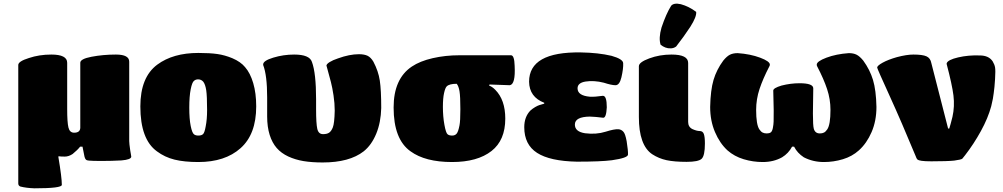

<svg xmlns="http://www.w3.org/2000/svg" viewBox="-20 -879 5498 1052"><path d="M300.8 -22.9 299.8 -19Q318.8 93.8 318.8 133.8Q318.8 152.8 168.9 152.8Q125 151.4 91.8 143.1Q80.1 138.7 80.1 126V-522.9Q80.1 -543 138.2 -561Q194.8 -580.1 261.2 -580.1Q348.1 -580.1 348.1 -535.2V-280.8Q348.1 -209 355 -180.4Q361.8 -151.9 386.2 -151.9Q418.5 -151.9 419.9 -178.2V-535.2Q419.9 -556.2 481 -567.9Q544.9 -580.1 615.2 -580.1Q688 -580.1 688 -541V-106Q688 -92.8 693.8 -53.2Q694.3 -48.8 696.8 -35.9Q699.2 -22.9 699.2 -21Q699.2 -4.4 645 0Q592.3 2.9 537.1 2.9Q485.4 2.9 467.8 1Q455.6 0.5 450.4 -4.9Q445.3 -10.3 442.9 -21L432.1 -75.2H418.9Q404.3 -56.6 377.9 -35.2Q356.4 -21 335 -21Q312 -21 300.8 -22.9Z M1066.9 8.8Q989.7 8.8 936.3 -4.4Q882.8 -17.6 839.8 -49.8Q749 -115.2 749 -295.9Q749 -456.1 841.8 -524.9Q928.2 -588.9 1066.9 -588.9Q1129.9 -588.9 1170.9 -583Q1211.9 -577.1 1252.9 -560.1Q1298.8 -540.5 1322.8 -511.2Q1351.1 -479 1367.4 -423.8Q1383.8 -368.7 1383.8 -295.9Q1383.8 -143.1 1297.9 -66.9Q1212.9 8.8 1066.9 8.8ZM1093.8 -431.2Q1083 -443.4 1067.6 -444.1Q1052.2 -444.8 1043 -436Q1032.7 -428.7 1024.9 -389.9Q1017.1 -351.1 1017.1 -289.1Q1017.1 -227.1 1024.9 -188.7Q1032.7 -150.4 1043 -143.1Q1051.3 -136.2 1066.9 -136.2Q1084.5 -136.2 1092.8 -144.5Q1101.1 -152.8 1106.9 -186Q1114.7 -224.1 1114.7 -275.9Q1114.7 -353 1109.9 -384.8Q1105 -416.5 1093.8 -431.2Z M1443.8 -241.2V-345.2Q1443.8 -466.8 1421.9 -522.9V-525.9Q1421.9 -546.4 1477.3 -563.2Q1532.7 -580.1 1591.8 -580.1Q1675.8 -580.1 1689 -540Q1711.9 -479 1711.9 -335V-280.8Q1711.9 -201.7 1718.5 -172.9Q1725.1 -144 1750 -144Q1771.5 -144 1783.4 -152.1Q1795.4 -160.2 1803.7 -181.2Q1812.5 -203.6 1814 -272.9Q1814 -313 1807.4 -356.4Q1800.8 -399.9 1793.2 -429.2Q1785.6 -458.5 1770 -515.1Q1768.6 -516.6 1768.6 -519Q1768.6 -527.8 1786.1 -538.8Q1803.7 -549.8 1832 -559.1Q1895 -582 1946.8 -582Q1975.6 -582 1993.7 -573.5Q2011.7 -564.9 2025.9 -541Q2053.2 -489.3 2061 -437.5Q2068.8 -385.7 2068.8 -287.1Q2066.9 -208 2041.3 -146Q2015.6 -84 1972.7 -49.8Q1894.5 11.2 1747.6 11.2Q1689 11.2 1643.3 3.7Q1597.7 -3.9 1559.3 -21.7Q1521 -39.6 1496.1 -68.1Q1471.2 -96.7 1457.5 -140.1Q1443.8 -183.6 1443.8 -241.2Z M2482.4 -419.9Q2441.9 -419.9 2427.7 -405.8Q2419.4 -397.5 2413.1 -369.1Q2406.7 -340.8 2406.7 -293Q2406.7 -240.7 2415 -195.3Q2423.3 -149.9 2432.6 -143.1Q2440.9 -136.2 2457.5 -136.2Q2473.6 -136.2 2482.4 -147.2Q2491.2 -158.2 2497.6 -191.9Q2502.4 -214.8 2502.4 -280.8Q2502.4 -350.1 2497.8 -378.4Q2493.2 -406.7 2482.4 -419.9ZM2661.6 -416 2660.6 -409.2Q2674.3 -406.2 2693.4 -387.2Q2748.5 -332 2748.5 -229Q2748.5 -110.8 2673.3 -51.8Q2596.2 8.8 2456.5 8.8Q2310.1 8.8 2229.5 -49.8Q2136.7 -115.2 2136.7 -290Q2136.7 -447.3 2236.3 -514.2Q2281.2 -544.4 2350.8 -560.3Q2420.4 -576.2 2497.6 -576.2H2779.8Q2798.3 -576.2 2799.8 -519Q2805.2 -417 2773.4 -412.1Q2762.7 -412.1 2725.1 -413.8Q2687.5 -415.5 2661.6 -416Z M2961.9 -311V-315.9Q2880.4 -347.2 2878.9 -431.2Q2878.9 -596.2 3162.6 -591.8Q3257.8 -590.3 3330.6 -573.2Q3394.5 -555.2 3394.5 -532.2Q3396 -503.4 3384.8 -455.1Q3374.5 -412.1 3352.5 -412.1Q3330.6 -412.1 3288.6 -425.8Q3234.9 -439.5 3187.5 -432.1Q3144.5 -424.8 3144.5 -395Q3144.5 -355 3211.9 -349.1Q3240.2 -347.7 3282.7 -354Q3304.7 -355.5 3304.7 -291Q3301.8 -232.4 3284.7 -233.9Q3242.7 -239.3 3210.9 -240.2Q3131.3 -238.8 3129.9 -198.2Q3128.4 -157.7 3185.5 -148.9Q3246.6 -141.1 3297.9 -157.2Q3345.7 -172.4 3368.7 -170.9Q3384.8 -169.4 3395.5 -157.2Q3405.8 -147 3413.6 -105Q3421.9 -52.2 3420.9 -32.2Q3420.9 -13.7 3332.5 -1Q3272.5 6.8 3140.6 6.8Q2993.2 3.9 2922.9 -41.3Q2852.5 -86.4 2852.5 -182.1Q2852.5 -238.3 2885.7 -272.9Q2898.9 -284.7 2912.6 -292.5Q2926.3 -300.3 2934.8 -303Q2943.4 -305.7 2961.9 -311Z M3750.5 -534.2V-210.9Q3750.5 -183.6 3773.4 -171.9Q3797.4 -161.1 3813.5 -161.1Q3830.6 -161.1 3836.4 -145Q3842.3 -128.9 3842.3 -92.8Q3842.3 -25.4 3824.2 -8.8Q3806.2 7.8 3742.2 7.8Q3675.8 7.8 3632.8 -1.2Q3589.8 -10.3 3553.2 -34.2Q3480.5 -83.5 3480.5 -237.8V-516.1Q3480.5 -538.1 3537.6 -559.1Q3594.2 -580.1 3659.2 -580.1Q3750.5 -580.1 3750.5 -534.2ZM3657.2 -847.2Q3671.9 -864.7 3710.4 -856Q3754.9 -843.8 3794.4 -814Q3797.9 -788.1 3762.2 -731.9Q3726.6 -677.7 3684.6 -624Q3671.9 -614.7 3655.8 -614Q3639.6 -613.3 3625.7 -618.7Q3611.8 -624 3599.6 -633.8Q3587.9 -669.9 3604.5 -728Q3629.9 -803.7 3657.2 -847.2Z M4331.1 -75.2H4319.8Q4300.3 -38.6 4265.1 -17.1Q4218.8 8.8 4159.2 8.8Q4106 8.8 4054.7 -6.6Q4003.4 -22 3965.8 -55.2Q3923.8 -93.8 3897.5 -155.5Q3871.1 -217.3 3871.1 -293Q3873 -385.3 3889.6 -441.2Q3906.2 -497.1 3942.9 -546.9Q3962.4 -570.8 3979.5 -579.3Q3996.6 -587.9 4022 -587.9Q4091.3 -583 4144.8 -563Q4198.2 -543 4198.2 -524.9Q4198.2 -519.5 4194.8 -514.2Q4160.2 -447.3 4141.6 -391.4Q4123 -335.4 4123 -276.9Q4123 -236.8 4127.4 -210Q4131.8 -183.1 4140.6 -170.2Q4149.4 -157.2 4158.7 -152.6Q4168 -147.9 4181.2 -147.9Q4195.3 -147.9 4203.1 -153.6Q4210.9 -159.2 4214.6 -177.7Q4218.3 -196.3 4218.8 -213.1Q4219.2 -230 4219.2 -270.5Q4219.2 -274.4 4219.2 -276.9L4216.8 -382.8Q4216.8 -396.5 4262.2 -410.2Q4312 -422.9 4360.8 -422.9Q4436 -422.9 4436 -395L4434.1 -256.8Q4434.1 -190.4 4439 -173.3Q4446.3 -147.9 4472.2 -147.9Q4485.4 -147.9 4494.6 -152.6Q4503.9 -157.2 4512.7 -170.2Q4521.5 -183.1 4525.9 -210Q4530.3 -236.8 4530.3 -276.9Q4530.3 -335.4 4511.7 -391.1Q4493.2 -446.8 4458 -514.2Q4455.1 -518.6 4455.1 -524.9Q4455.1 -543 4508.3 -563Q4561.5 -583 4630.9 -587.9Q4656.2 -587.9 4673.3 -579.3Q4690.4 -570.8 4710 -546.9Q4746.6 -496.6 4763.4 -440.7Q4780.3 -384.8 4782.2 -293Q4782.2 -216.8 4755.6 -155.3Q4729 -93.8 4686 -55.2Q4649.4 -22 4598.4 -6.6Q4547.4 8.8 4494.1 8.8Q4434.6 8.8 4384.3 -17.1Q4348.6 -40.5 4331.1 -75.2Z M5174.8 -174.8H5181.2Q5187.5 -193.8 5198.7 -238.8Q5211.4 -295.9 5204.1 -356Q5196.8 -414.6 5167 -527.8V-532.2Q5173.3 -551.3 5229.7 -564.5Q5286.1 -577.6 5348.1 -575.2Q5397.5 -575.2 5418.9 -543Q5429.2 -525.9 5432.1 -509.8Q5435.1 -492.7 5432.1 -445.8Q5429.2 -398.9 5424.8 -369.1Q5422.4 -343.3 5411.1 -296.9Q5393.6 -231.9 5354.5 -160.9Q5315.4 -89.8 5268.1 -28.8L5252.9 -9.8Q5247.6 -4.4 5208 1Q5169.9 4.9 5083 4.9Q5047.4 4.9 5029.8 2.2Q5012.2 -0.5 5007.8 -4.2Q5003.4 -7.8 5000 -16.1Q4999.5 -18.1 4999 -19Q4918 -214.4 4856 -350.1Q4786.1 -503.4 4786.1 -508.8Q4786.1 -519 4816.2 -535.6Q4846.2 -552.2 4894 -565.9Q4947.8 -580.1 4984.9 -580.1Q5034.7 -580.1 5056.4 -570.3Q5078.1 -560.5 5083 -533.2Z"/></svg>

Font: GGS TheRock Black
Style: Regular
Weight: 900
Designer: Rodrigo Fuenzalida (2012); Goodgame Studios (2014)
Foundry: Rodrigo Fuenzalida,2012;  GGS,2014
Version: Version 1.002 | FøM Mod